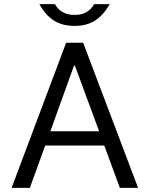

<svg xmlns="http://www.w3.org/2000/svg" viewBox="-20 -906 720 926"><path d="M36 0 299 -700H381L646 0H558L483 -204H198L124 0ZM458 -273 341 -590H337L223 -273ZM245 -886Q274 -834 340 -834Q405 -834 434 -886H509Q479 -833 438.5 -807Q398 -781 340 -781Q281 -781 240.5 -806.5Q200 -832 170 -886Z"/></svg>

Font: Lopes Sans
Style: Regular
Weight: 400
Designer: Gabriel Lam, Diego Maldonado
Foundry: TypeRant, Foresti Design
Version: Version 4.000